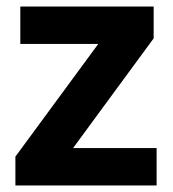

<svg xmlns="http://www.w3.org/2000/svg" viewBox="-20 -566 528 586"><path d="M458 0V-114H203L449 -449V-546H42V-432H280L27 -88V0Z"/></svg>

Font: Noto Sans Gunjala Gondi
Style: Bold
Weight: 700
Designer: Ek Type
Foundry: Ek Type
Version: Version 1.004